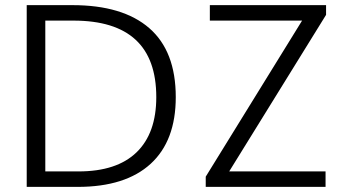

<svg xmlns="http://www.w3.org/2000/svg" viewBox="-20 -731 1365 751"><path d="M784.7 0V-40L1161.6 -650.4H800.8V-710.9H1255.4V-672.9L876.5 -60.5H1253.4V0ZM84.5 0V-710.9H263.2Q460.4 -710.9 564 -620.8Q667.5 -530.8 667.5 -351.1Q667.5 -180.2 569.3 -90.3Q470.7 0 284.2 0ZM157.2 -60.5H287.1Q437 -60.5 514.2 -135.3Q591.3 -210 591.3 -351.1Q591.3 -650.4 267.6 -650.4H157.2Z"/></svg>

Font: Ride Light
Style: Regular
Weight: 300
Version: Version 3.000